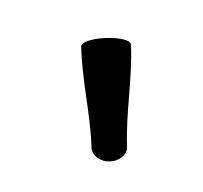

<svg xmlns="http://www.w3.org/2000/svg" viewBox="-54 -1040 344 325"><g transform="rotate(20 118.5 -877.5)"><path d="M57 -944C78 -890 111 -842 132 -789C137 -777 154 -772 169 -778C184 -784 193 -799 188 -811C166 -865 157 -923 135 -976C133 -983 113 -981 91 -972C69 -963 54 -951 57 -944Z"/></g></svg>

Font: Nupuram Expanded Light
Style: Regular
Weight: 300
Width: 7
Designer: Santhosh Thottingal (santhosh.thottingal@gmail.com)
Foundry: SMC
Version: Version 1.000